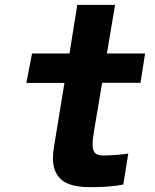

<svg xmlns="http://www.w3.org/2000/svg" viewBox="-20 -771 640 794"><path d="M199 -116Q199 -139.5 203.5 -165.5L246.5 -428H89L112.5 -550H267.5L299.5 -751H456L422 -550H580L561 -428.5H402.5L370 -236.5Q363 -197 363 -174.5Q363 -149.5 372.8 -138.8Q382.5 -128 407 -128Q429.5 -128 462.5 -130.5Q495.5 -133 510.5 -136L490 -8Q438 3 354.5 3Q269 3 234 -27.8Q199 -58.5 199 -116Z"/></svg>

Font: JuliaMono Black
Style: Italic
Weight: 900
Italic angle: -9°
Monospace: yes
Designer: cormullion
Foundry: corm
Version: Version 0.057; ttfautohint (v1.8.4)